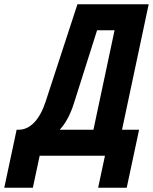

<svg xmlns="http://www.w3.org/2000/svg" viewBox="-96 -730 717 900"><path d="M-76 150 -18 -122H-8Q32 -122 64.5 -156Q97 -190 118 -254L267 -710H601L476 -122H556L498 150H364L396 0H90L58 150ZM184 -122H342L441 -588H359L250 -244Q225 -166 184 -122Z"/></svg>

Font: Geist Mono ExtraBold
Style: Italic
Weight: 800
Italic angle: -12°
Monospace: yes
Designer: Basement.studio, Andrés Briganti, Mateo Zaragoza
Foundry: Basement.studio, Vercel, Andrés Briganti, Guido Ferreyra, Mateo Zaragoza
Version: Version 1.500; ttfautohint (v1.8.4.7-5d5b)